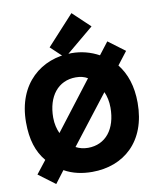

<svg xmlns="http://www.w3.org/2000/svg" viewBox="-108 -1063 1002 1218"><g transform="rotate(-10 392.5 -454.5)"><path d="M752 -347C752 -96 595 35 393 35C328 35 267 22 214 -8L154 71L47 -9L112 -92C59 -155 33 -236 33 -347C33 -598 200 -730 393 -730C456 -730 516 -714 569 -685L630 -764L737 -684L673 -601C723 -538 752 -455 752 -347ZM208 -347C208 -307 217 -272 230 -244C313 -351 383 -444 469 -555C447 -568 422 -574 393 -574C279 -574 208 -484 208 -347ZM577 -347C577 -386 569 -422 556 -450L315 -139C337 -127 365 -120 393 -120C507 -120 577 -209 577 -347ZM437 -980 548 -875 349 -709 263 -790Z"/></g></svg>

Font: Repo ExtraBold
Style: Bold
Weight: 700
Designer: Stefan Peev
Foundry: Context Ltd
Version: Version 1.502